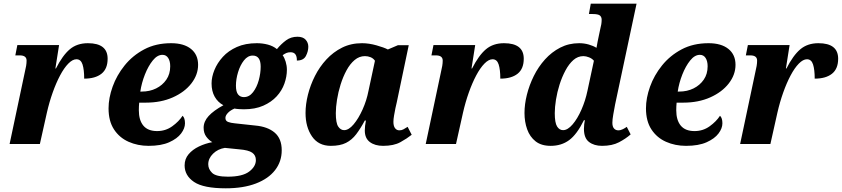

<svg xmlns="http://www.w3.org/2000/svg" viewBox="-20 -780 4560 1040"><path d="M115 -392Q119 -408 121.5 -423Q124 -438 124 -452Q124 -480 87 -480H63L74 -536H300L280 -409H283Q319 -480 358 -513Q397 -546 456 -546Q563 -546 563 -462Q563 -407 529.5 -380.5Q496 -354 436 -354Q436 -403 427 -431Q418 -459 394 -459Q373 -459 350 -435.5Q327 -412 305.5 -371.5Q284 -331 265.5 -279Q247 -227 234 -170L196 0H32Z M785 10Q726 10 676.5 -12Q627 -34 597.5 -79Q568 -124 568 -193Q568 -249 590 -310.5Q612 -372 655 -425.5Q698 -479 761 -512.5Q824 -546 907 -546Q976 -546 1014.5 -515Q1053 -484 1053 -429Q1053 -375 1016.5 -328Q980 -281 916 -252.5Q852 -224 770 -224H734Q733 -214 732.5 -203.5Q732 -193 732 -183Q732 -129 756.5 -99.5Q781 -70 831 -70Q877 -70 913 -96Q949 -122 969 -153Q982 -141 982 -112Q982 -85 961 -57Q940 -29 896.5 -9.5Q853 10 785 10ZM748 -284Q791 -284 825.5 -301Q860 -318 881 -348.5Q902 -379 902 -421Q902 -449 891 -466Q880 -483 860 -483Q832 -483 807.5 -452.5Q783 -422 765 -376.5Q747 -331 740 -284Z M1203 240Q1082 240 1031 205.5Q980 171 980 116Q980 81 1001.5 55.5Q1023 30 1057.5 13.5Q1092 -3 1130 -10Q1112 -20 1097.5 -39.5Q1083 -59 1083 -88Q1083 -122 1110 -151.5Q1137 -181 1190 -210Q1160 -226 1143 -256Q1126 -286 1126 -328Q1126 -363 1141.5 -401Q1157 -439 1187 -472Q1217 -505 1263 -525.5Q1309 -546 1371 -546Q1402 -546 1430.5 -538.5Q1459 -531 1480 -514Q1503 -542 1529.5 -561.5Q1556 -581 1591 -581Q1621 -581 1635.5 -565Q1650 -549 1650 -527Q1650 -502 1637 -477Q1624 -452 1588 -452Q1589 -497 1554 -497Q1541 -497 1531.5 -493Q1522 -489 1511 -481Q1521 -467 1527.5 -445.5Q1534 -424 1534 -402Q1534 -365 1520.5 -327Q1507 -289 1478.5 -258Q1450 -227 1406 -207.5Q1362 -188 1301 -188Q1291 -188 1275 -189Q1259 -190 1250 -192Q1227 -182 1214 -168Q1201 -154 1201 -141Q1201 -125 1215.5 -119.5Q1230 -114 1252 -112L1363 -100Q1430 -94 1468 -61.5Q1506 -29 1506 34Q1506 95 1470 141.5Q1434 188 1366 214Q1298 240 1203 240ZM1301 -254Q1330 -254 1350.5 -280.5Q1371 -307 1381.5 -345Q1392 -383 1392 -419Q1392 -479 1349 -479Q1322 -479 1301.5 -453Q1281 -427 1269.5 -389Q1258 -351 1258 -316Q1258 -283 1269.5 -268.5Q1281 -254 1301 -254ZM1214 177Q1293 177 1329.5 149.5Q1366 122 1366 87Q1366 61 1346 47Q1326 33 1277 29L1198 21Q1160 27 1134 52.5Q1108 78 1108 110Q1108 136 1129 156.5Q1150 177 1214 177Z M1772 10Q1705 10 1670 -41Q1635 -92 1635 -168Q1635 -215 1648 -267Q1661 -319 1686 -368.5Q1711 -418 1748 -458Q1785 -498 1833 -522Q1881 -546 1941 -546Q1978 -546 2019 -534.5Q2060 -523 2081 -512L2135 -535H2194L2129 -225Q2126 -214 2122 -194.5Q2118 -175 2114.5 -154.5Q2111 -134 2111 -120Q2111 -97 2120 -85.5Q2129 -74 2143 -74Q2156 -74 2165.5 -79.5Q2175 -85 2188 -93L2210 -50Q2185 -30 2149 -10Q2113 10 2055 10Q2011 10 1983.5 -10.5Q1956 -31 1956 -73Q1956 -96 1962 -127H1956Q1933 -84 1909.5 -53Q1886 -22 1854 -6Q1822 10 1772 10ZM1844 -75Q1869 -75 1895.5 -106.5Q1922 -138 1944 -187Q1966 -236 1976 -288L2011 -451Q2002 -464 1987.5 -470Q1973 -476 1957 -476Q1926 -476 1901 -455Q1876 -434 1857 -399Q1838 -364 1825 -322.5Q1812 -281 1805.5 -240Q1799 -199 1799 -167Q1799 -114 1812 -94.5Q1825 -75 1844 -75Z M2369 -392Q2373 -408 2375.5 -423Q2378 -438 2378 -452Q2378 -480 2341 -480H2317L2328 -536H2554L2534 -409H2537Q2573 -480 2612 -513Q2651 -546 2710 -546Q2817 -546 2817 -462Q2817 -407 2783.5 -380.5Q2750 -354 2690 -354Q2690 -403 2681 -431Q2672 -459 2648 -459Q2627 -459 2604 -435.5Q2581 -412 2559.5 -371.5Q2538 -331 2519.5 -279Q2501 -227 2488 -170L2450 0H2286Z M2963 10Q2912 10 2881 -14.5Q2850 -39 2835.5 -79.5Q2821 -120 2821 -168Q2821 -215 2834 -267Q2847 -319 2871.5 -368.5Q2896 -418 2932 -458Q2968 -498 3014.5 -522Q3061 -546 3117 -546Q3144 -546 3168.5 -539Q3193 -532 3211 -521Q3213 -534 3217 -554Q3221 -574 3223 -583L3231 -621Q3235 -636 3237 -648.5Q3239 -661 3239 -673Q3239 -688 3229.5 -696Q3220 -704 3190 -704H3170L3180 -760H3428L3312 -215Q3307 -189 3302 -160.5Q3297 -132 3297 -115Q3297 -94 3306 -84Q3315 -74 3329 -74Q3342 -74 3354.5 -80.5Q3367 -87 3375 -93L3396 -52Q3370 -29 3333 -9.5Q3296 10 3241 10Q3198 10 3170.5 -11Q3143 -32 3143 -82Q3143 -95 3144.5 -107.5Q3146 -120 3148 -129H3143Q3105 -52 3063 -21Q3021 10 2963 10ZM3030 -75Q3055 -75 3081.5 -106Q3108 -137 3129.5 -186Q3151 -235 3162 -288L3197 -451Q3187 -463 3170.5 -469.5Q3154 -476 3140 -476Q3110 -476 3086 -455Q3062 -434 3043 -398.5Q3024 -363 3011 -322Q2998 -281 2991.5 -240Q2985 -199 2985 -167Q2985 -115 2997.5 -95Q3010 -75 3030 -75Z M3696 10Q3637 10 3587.5 -12Q3538 -34 3508.5 -79Q3479 -124 3479 -193Q3479 -249 3501 -310.5Q3523 -372 3566 -425.5Q3609 -479 3672 -512.5Q3735 -546 3818 -546Q3887 -546 3925.5 -515Q3964 -484 3964 -429Q3964 -375 3927.5 -328Q3891 -281 3827 -252.5Q3763 -224 3681 -224H3645Q3644 -214 3643.5 -203.5Q3643 -193 3643 -183Q3643 -129 3667.5 -99.5Q3692 -70 3742 -70Q3788 -70 3824 -96Q3860 -122 3880 -153Q3893 -141 3893 -112Q3893 -85 3872 -57Q3851 -29 3807.5 -9.5Q3764 10 3696 10ZM3659 -284Q3702 -284 3736.5 -301Q3771 -318 3792 -348.5Q3813 -379 3813 -421Q3813 -449 3802 -466Q3791 -483 3771 -483Q3743 -483 3718.5 -452.5Q3694 -422 3676 -376.5Q3658 -331 3651 -284Z M4072 -392Q4076 -408 4078.5 -423Q4081 -438 4081 -452Q4081 -480 4044 -480H4020L4031 -536H4257L4237 -409H4240Q4276 -480 4315 -513Q4354 -546 4413 -546Q4520 -546 4520 -462Q4520 -407 4486.5 -380.5Q4453 -354 4393 -354Q4393 -403 4384 -431Q4375 -459 4351 -459Q4330 -459 4307 -435.5Q4284 -412 4262.5 -371.5Q4241 -331 4222.5 -279Q4204 -227 4191 -170L4153 0H3989Z"/></svg>

Font: Noto Serif SemiCondensed ExtraBold
Style: Italic
Weight: 800
Width: 4
Italic angle: -12°
Designer: Monotype Design Team
Foundry: Monotype Imaging Inc.
Version: Version 2.014; ttfautohint (v1.8.4.7-5d5b)